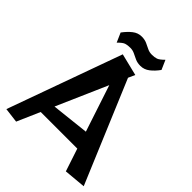

<svg xmlns="http://www.w3.org/2000/svg" viewBox="-271 -1115 1269 1269"><g transform="rotate(45 364.0 -480.5)"><path d="M548 -908Q523 -873 494 -850.5Q465 -828 430 -828Q402 -828 381 -837.5Q360 -847 341 -856.5Q322 -866 299 -866Q274 -866 256.5 -860.5Q239 -855 211 -826L182 -892Q208 -927 236.5 -949.5Q265 -972 300 -972Q328 -972 349 -962.5Q370 -953 389 -943.5Q408 -934 431 -934Q457 -934 474 -940Q491 -946 519 -974ZM575 13 522 -147H180L110 13L6 0L294 -800L449 -762L428 -715L728 -1ZM375 -593 219 -237 483 -266Z"/></g></svg>

Font: RocknRoll One
Style: Regular
Weight: 400
Designer: Fontworks Inc.
Foundry: Fontworks Inc.
Version: Version 1.100